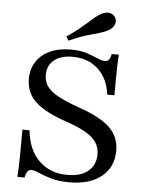

<svg xmlns="http://www.w3.org/2000/svg" viewBox="-54 -806 651 861"><g transform="rotate(5 271.0 -375.5)"><path d="M291.9 11.3Q242.7 11.3 208.1 1.2Q173.4 -8.9 151.6 -19Q129.8 -29 116.1 -29Q105.6 -29 99.2 -20.2Q92.7 -11.3 88.7 7.3H56.5Q58.1 -10.5 58.9 -37.1Q59.7 -63.7 60.1 -104.4Q60.5 -145.2 60.5 -205.6H92.7Q100.8 -119.4 150.4 -70.2Q200 -21 279.8 -21Q338.7 -21 372.2 -48.8Q405.6 -76.6 405.6 -125Q405.6 -154 391.1 -177Q376.6 -200 344 -219.4Q311.3 -238.7 257.3 -257.3Q190.3 -279.8 148.8 -305.2Q107.3 -330.6 88.3 -362.5Q69.4 -394.4 69.4 -434.7Q69.4 -479.8 91.1 -512.9Q112.9 -546 152 -564.1Q191.1 -582.3 244.4 -582.3Q288.7 -582.3 318.1 -572.6Q347.6 -562.9 367.7 -553.6Q387.9 -544.4 402.4 -544.4Q412.9 -544.4 419.8 -552.4Q426.6 -560.5 429.8 -578.2H462.1Q460.5 -559.7 459.7 -537.1Q458.9 -514.5 458.5 -480.6Q458.1 -446.8 458.1 -395.2H425.8Q416.9 -466.9 371.8 -508.9Q326.6 -550.8 256.5 -550.8Q203.2 -550.8 173.4 -526.2Q143.5 -501.6 143.5 -458.9Q143.5 -430.6 158.9 -408.5Q174.2 -386.3 209.7 -366.9Q245.2 -347.6 304.8 -326.6Q403.2 -292.7 445.6 -251.2Q487.9 -209.7 487.9 -148.4Q487.9 -74.2 435.1 -31.5Q382.3 11.3 291.9 11.3ZM230.6 -621 221 -639.5Q252.4 -660.5 274.2 -678.2Q296 -696 311.7 -710.1Q327.4 -724.2 340.3 -735.1Q353.2 -746 366.9 -753.2Q387.1 -764.5 404.8 -760.9Q422.6 -757.3 430.6 -742.7Q439.5 -728.2 432.7 -711.3Q425.8 -694.4 405.6 -683.1Q389.5 -674.2 366.5 -667.7Q343.5 -661.3 310.5 -651.6Q277.4 -641.9 230.6 -621Z"/></g></svg>

Font: Playfair 12pt
Style: Regular
Weight: 400
Designer: Claus Eggers Sørensen
Foundry: Claus Eggers Sørensen
Version: Version 2.000;gftools[0.9.28]